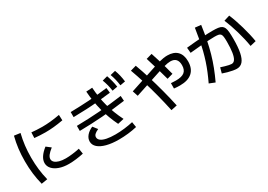

<svg xmlns="http://www.w3.org/2000/svg" viewBox="9 -1820 3982 2857"><g transform="rotate(-30 2000.0 -392.0)"><path d="M661 2Q570 2 499.5 -22.5Q429 -47 389.5 -90.5Q350 -134 350 -190Q350 -291 485 -397L560 -339Q505 -296 479.5 -262.5Q454 -229 454 -198Q454 -166 479.5 -142.5Q505 -119 551.5 -106Q598 -93 661 -93Q712 -93 774 -100.5Q836 -108 899 -121L914 -28Q850 -14 785 -6Q720 2 661 2ZM592 -580Q546 -580 494.5 -583Q443 -586 405 -590L409 -685Q446 -681 496 -678Q546 -675 592 -675Q661 -675 733 -682Q805 -689 894 -705L898 -610Q808 -594 735.5 -587Q663 -580 592 -580ZM160 54Q134 -49 122 -148.5Q110 -248 110 -360Q110 -471 122 -570Q134 -669 160 -772L265 -758Q241 -660 229.5 -563Q218 -466 218 -360Q218 -254 229.5 -156.5Q241 -59 265 37Z M1591 -149Q1553 -227 1524 -305Q1495 -383 1474 -463Q1453 -543 1439.5 -627.5Q1426 -712 1420 -802L1525 -808Q1531 -720 1543.5 -640Q1556 -560 1577 -483Q1598 -406 1627.5 -329.5Q1657 -253 1697 -173ZM1487 60Q1366 60 1277 36.5Q1188 13 1140 -30Q1092 -73 1092 -132Q1092 -185 1130 -230.5Q1168 -276 1236 -306L1295 -231Q1246 -209 1225 -187.5Q1204 -166 1205 -139Q1206 -105 1238 -81Q1270 -57 1331.5 -44.5Q1393 -32 1480 -32Q1554 -32 1634 -41.5Q1714 -51 1783 -67L1798 25Q1727 42 1646.5 51Q1566 60 1487 60ZM1067 -654Q1155 -656 1234.5 -659Q1314 -662 1390 -667Q1466 -672 1543.5 -680Q1621 -688 1706 -698L1716 -612Q1601 -598 1498.5 -588.5Q1396 -579 1291.5 -574Q1187 -569 1067 -567ZM1044 -430Q1150 -432 1245 -436Q1340 -440 1432.5 -447Q1525 -454 1622.5 -464.5Q1720 -475 1831 -490L1837 -403Q1726 -388 1627.5 -377.5Q1529 -367 1435.5 -360Q1342 -353 1246.5 -349Q1151 -345 1044 -343ZM1766 -618Q1758 -674 1745.5 -722.5Q1733 -771 1714 -821L1803 -845Q1821 -794 1834 -744Q1847 -694 1856 -635ZM1907 -629Q1899 -687 1887.5 -735.5Q1876 -784 1857 -834L1945 -855Q1964 -805 1976 -754.5Q1988 -704 1995 -645Z M2674 -183Q2652 -183 2625.5 -184.5Q2599 -186 2573 -189L2574 -281Q2597 -280 2619.5 -278.5Q2642 -277 2660 -277Q2760 -277 2805.5 -314Q2851 -351 2851 -431Q2851 -566 2726 -566Q2705 -566 2677 -561.5Q2649 -557 2610.5 -546.5Q2572 -536 2516 -518L2052 -365L2021 -459L2486 -612Q2542 -631 2585 -642.5Q2628 -654 2663.5 -659.5Q2699 -665 2731 -665Q2841 -665 2899.5 -606Q2958 -547 2958 -436Q2958 -312 2886 -247.5Q2814 -183 2674 -183ZM2380 71Q2349 -74 2312.5 -215Q2276 -356 2235.5 -488Q2195 -620 2151 -739L2250 -767Q2295 -646 2336 -512Q2377 -378 2414.5 -236.5Q2452 -95 2483 49ZM2563 -362Q2542 -442 2511 -547.5Q2480 -653 2442 -774L2542 -802Q2564 -737 2585.5 -666Q2607 -595 2627 -524.5Q2647 -454 2663 -390Z M3533 25Q3507 25 3467 18Q3427 11 3383.5 -1Q3340 -13 3301 -27L3326 -119Q3359 -108 3393 -98Q3427 -88 3456 -82Q3485 -76 3501 -76Q3536 -76 3558.5 -110Q3581 -144 3592.5 -215.5Q3604 -287 3604 -398Q3604 -451 3600 -482.5Q3596 -514 3583.5 -529.5Q3571 -545 3546.5 -550Q3522 -555 3480 -555Q3438 -555 3375 -551.5Q3312 -548 3231 -541.5Q3150 -535 3053 -525L3045 -617Q3202 -633 3310 -640Q3418 -647 3500 -647Q3556 -647 3593 -642Q3630 -637 3653.5 -622Q3677 -607 3689 -578.5Q3701 -550 3705 -503Q3709 -456 3709 -386Q3709 -245 3690.5 -154Q3672 -63 3633.5 -19Q3595 25 3533 25ZM3058 4Q3096 -76 3126.5 -150Q3157 -224 3181.5 -298.5Q3206 -373 3226 -452Q3246 -531 3262.5 -621.5Q3279 -712 3295 -818L3397 -807Q3379 -677 3357 -566Q3335 -455 3306.5 -354.5Q3278 -254 3240.5 -156.5Q3203 -59 3155 43ZM3877 -168Q3868 -228 3852 -296.5Q3836 -365 3816 -434.5Q3796 -504 3773.5 -568.5Q3751 -633 3728 -687L3827 -718Q3851 -662 3873.5 -596.5Q3896 -531 3916 -461.5Q3936 -392 3952 -323Q3968 -254 3978 -192Z"/></g></svg>

Font: M PLUS 2 Thin Medium
Style: Regular
Weight: 500
Version: Version 1.001